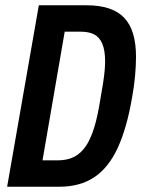

<svg xmlns="http://www.w3.org/2000/svg" viewBox="-20 -707 539 727"><path d="M7 0 127 -687H308Q405 -687 450 -640Q495 -593 495 -492Q495 -459 491.5 -420Q488 -381 480 -337Q460 -221 425.5 -146.5Q391 -72 337 -36Q283 0 205 0ZM141 -100H201Q228 -100 251.5 -109Q275 -118 294.5 -140Q314 -162 329 -201.5Q344 -241 355 -302Q365 -358 370 -390.5Q375 -423 376.5 -442Q378 -461 378 -474Q378 -516 367.5 -541Q357 -566 337 -576.5Q317 -587 286 -587H225Z"/></svg>

Font: Archivo ExtraCondensed SemiBold
Style: Italic
Weight: 600
Width: 2
Italic angle: -10°
Designer: Hector Gatti
Foundry: Omnibus-Type
Version: Version 2.001